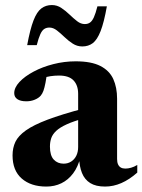

<svg xmlns="http://www.w3.org/2000/svg" viewBox="-20 -708 550 742"><path d="M304.5 -289 306 -251Q264 -239.5 237.8 -227.5Q211.5 -215.5 197.5 -202.5Q183.5 -189.5 178.2 -174.5Q173 -159.5 173 -141.5Q173 -107 187.8 -91.2Q202.5 -75.5 226 -75.5Q242 -75.5 254.8 -83.5Q267.5 -91.5 274.8 -106Q282 -120.5 282 -140V-345.5Q282 -378.5 264.2 -397.2Q246.5 -416 208 -416Q191 -416 174.5 -413.5Q158 -411 145 -406L163.5 -438.5Q159.5 -408 155.8 -388.2Q152 -368.5 147.8 -357Q143.5 -345.5 137.5 -338.5Q129.5 -329 114.5 -322.8Q99.5 -316.5 82 -316.5Q59 -316.5 47 -324.8Q35 -333 35 -348Q35 -369.5 55.2 -391.2Q75.5 -413 109.8 -431.2Q144 -449.5 186.2 -460.2Q228.5 -471 272.5 -471Q333 -471 368 -453Q403 -435 417.8 -402.5Q432.5 -370 432.5 -326.5V-93.5Q432.5 -81 436.2 -72.8Q440 -64.5 447 -60.5Q454 -56.5 464.5 -56.5Q475 -56.5 486.5 -59.8Q498 -63 510.5 -70.5V-41Q480 -14 449 -0.5Q418 13 386 13Q350.5 13 328.8 -0.5Q307 -14 296.8 -39.5Q286.5 -65 285.5 -101H291Q281.5 -63 262.5 -37.8Q243.5 -12.5 217.2 0.2Q191 13 159 13Q99.5 13 64 -18Q28.5 -49 28.5 -107.5Q28.5 -136.5 39.5 -159.8Q50.5 -183 80 -204Q109.5 -225 163.8 -245.5Q218 -266 304.5 -289ZM393 -683.5Q382 -621.5 368.8 -587.8Q355.5 -554 338.5 -541.2Q321.5 -528.5 298 -528.5Q278 -528.5 261 -539.5Q244 -550.5 229 -565Q214 -579.5 199.8 -590.5Q185.5 -601.5 171 -601.5Q159.5 -601.5 151 -596Q142.5 -590.5 135.8 -575.8Q129 -561 122 -533.5H85Q96.5 -595.5 109.5 -629Q122.5 -662.5 139.8 -675.5Q157 -688.5 180.5 -688.5Q200.5 -688.5 217.2 -677.2Q234 -666 249 -651.5Q264 -637 278.2 -626Q292.5 -615 307.5 -615Q319.5 -615 327.8 -620.8Q336 -626.5 342.8 -641.2Q349.5 -656 356.5 -683.5Z"/></svg>

Font: Newsreader 36pt
Style: Bold
Weight: 700
Designer: Hugues Gentile
Foundry: Production Type
Version: Version 1.003